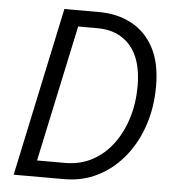

<svg xmlns="http://www.w3.org/2000/svg" viewBox="-51 -746 702 793"><g transform="rotate(5 300.0 -350.0)"><path d="M35 0 184 -700H327Q403 -700 462 -669Q521 -638 555 -575Q589 -512 589 -415Q589 -327 563.5 -251.5Q538 -176 491.5 -119.5Q445 -63 382.5 -31.5Q320 0 245 0ZM327 -633H247L126 -67H243Q304 -67 354 -93.5Q404 -120 439.5 -167.5Q475 -215 494 -277Q513 -339 513 -409Q513 -519 463.5 -576Q414 -633 327 -633Z"/></g></svg>

Font: Red Hat Mono
Style: Italic
Weight: 300
Italic angle: -12°
Monospace: yes
Designer: Pentagram, MCKL
Foundry: Pentagram, MCKL
Version: Version 1.023